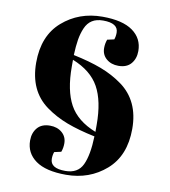

<svg xmlns="http://www.w3.org/2000/svg" viewBox="-91 -788 880 993"><g transform="rotate(10 349.5 -292.0)"><path d="M70 -418Q70 -559 157 -635Q244 -711 367 -711Q473 -711 526.5 -672.5Q580 -634 580 -568Q580 -528 557.5 -501.5Q535 -475 491 -475Q453 -475 428 -496.5Q403 -518 403 -553Q403 -577 411 -598L447 -606Q453 -622 453 -642Q453 -692 374 -692Q339 -692 316 -677.5Q293 -663 280.5 -634Q268 -605 262.5 -571.5Q257 -538 255 -490Q341 -472 403 -448.5Q465 -425 516 -388Q567 -351 593 -295.5Q619 -240 619 -166Q619 -25 532 51Q445 127 322 127Q216 127 162.5 88.5Q109 50 109 -16Q109 -56 131.5 -82.5Q154 -109 198 -109Q236 -109 261 -87.5Q286 -66 286 -31Q286 -7 278 14L242 22Q236 38 236 58Q236 108 315 108Q381 108 405.5 56.5Q430 5 433 -94Q347 -112 285 -135.5Q223 -159 172 -196Q121 -233 95.5 -288.5Q70 -344 70 -418ZM434 -155Q434 -280 393.5 -353Q353 -426 255 -465V-429Q255 -304 295 -230.5Q335 -157 434 -118Z"/></g></svg>

Font: Abril Fatface
Style: Regular
Weight: 400
Designer: Veronika Burian, Jos Scaglione
Foundry: TypeTogether
Version: Version 1.001